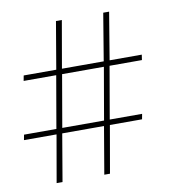

<svg xmlns="http://www.w3.org/2000/svg" viewBox="-87 -882 911 964"><g transform="rotate(-10 368.5 -400.0)"><path d="M459 -533 413 -267H200L246 -533ZM250 -560 292 -801H262L221 -560H55L50 -533H216L170 -267H5L0 -240H166L124 1H154L195 -240H408L367 1H396L438 -240H602L607 -267H442L488 -533H653L657 -560H493L533 -801H503L463 -560Z"/></g></svg>

Font: MintSans
Style: ExtraLight
Weight: 200
Version: Version 1.0